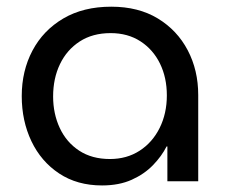

<svg xmlns="http://www.w3.org/2000/svg" viewBox="-20 -542 686 574"><path d="M285.2 12.4Q210.8 12.4 156.8 -23.4Q102.8 -59.2 73.9 -119.9Q45 -180.6 45 -254.8Q45 -330.2 77.1 -390.8Q109.2 -451.4 169.2 -486.7Q229.2 -522 312.6 -522Q393.8 -522 451.8 -486.8Q509.8 -451.6 541.2 -391.8Q572.6 -332 572.6 -258V0H480.4V-104.2H478Q463.4 -75.2 437.5 -48.4Q411.6 -21.6 373.8 -4.6Q336 12.4 285.2 12.4ZM308.6 -66.6Q359 -66.6 397.4 -91.4Q435.8 -116.2 457.3 -159.5Q478.8 -202.8 478.8 -256.8Q478.8 -310 458.3 -351.9Q437.8 -393.8 400 -418.4Q362.2 -443 310.6 -443Q256.8 -443 218.3 -418Q179.8 -393 159.3 -350.3Q138.8 -307.6 138.8 -253.6Q138.8 -202 158.7 -159.3Q178.6 -116.6 216.7 -91.6Q254.8 -66.6 308.6 -66.6Z"/></svg>

Font: MuseoModerno Thin
Style: Regular
Weight: 100
Designer: Pablo Cosgaya, Héctor Gatti, Marcela Romero, and the Authors of The MuseoModerno Project.
Foundry: Omnibus-Type Team
Version: Version 1.003